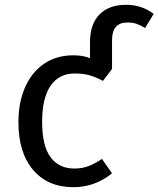

<svg xmlns="http://www.w3.org/2000/svg" viewBox="-20 -770 662 802"><path d="M622 -712 586 -653Q566 -665 550.5 -670.5Q535 -676 512 -676Q448 -676 448 -602V-482L410 -432Q383 -447 356 -455Q329 -463 291 -463Q227 -463 191.5 -412Q156 -361 156 -261Q156 -161 191 -113.5Q226 -66 291 -66Q322 -66 348 -75.5Q374 -85 406 -106L448 -46Q376 12 287 12Q180 12 118.5 -60Q57 -132 57 -259Q57 -343 85 -406Q113 -469 164.5 -504Q216 -539 287 -539Q326 -539 356 -527V-594Q356 -670 396 -710Q436 -750 507 -750Q572 -750 622 -712Z"/></svg>

Font: FiraGO
Style: Regular
Weight: 400
Designer: bBox Type
Foundry: bBox Type GmbH
Version: Version 1.001;April 20, 2020;FontCreator 12.0.0.2555 64-bit